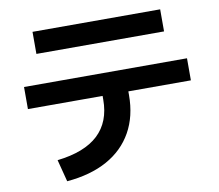

<svg xmlns="http://www.w3.org/2000/svg" viewBox="-87 -864 1174 1028"><g transform="rotate(-10 500.0 -350.0)"><path d="M166 -60Q315 -77 389 -146.5Q463 -216 463 -337V-357H57V-477H943V-357H603V-337Q603 -222 555 -136.5Q507 -51 416.5 -1Q326 49 197 60ZM153 -640V-760H847V-640Z"/></g></svg>

Font: M PLUS 1 Code
Style: Regular
Weight: 400
Designer: Coji Morishita
Foundry: UNDERFOREST DESIGN
Version: Version 1.005